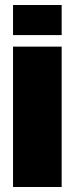

<svg xmlns="http://www.w3.org/2000/svg" viewBox="-20 -746 298 766"><path d="M32 0V-560H226V0ZM32 -606V-726H226V-606Z"/></svg>

Font: Tektur Condensed ExtraBold
Style: Regular
Weight: 800
Width: 3
Designer: Adam Jagosz
Foundry: Adam Jagosz
Version: Version 1.005;gftools[0.9.30]